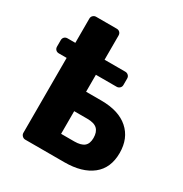

<svg xmlns="http://www.w3.org/2000/svg" viewBox="-166 -835 914 961"><g transform="rotate(30 291.0 -355.0)"><path d="M114 0Q104 0 96.5 -7.5Q89 -15 89 -25V-685Q89 -696 96.5 -703Q104 -710 114 -710H233Q244 -710 251 -703Q258 -696 258 -685V-360H346Q447 -360 502 -311.5Q557 -263 557 -178Q557 -91 499.5 -45.5Q442 0 340 0ZM255 -115H331Q370 -115 388 -130Q406 -145 406 -178Q406 -212 388.5 -229Q371 -246 331 -246H255ZM44 -458Q33 -458 26 -465Q19 -472 19 -483V-520Q19 -531 26 -538Q33 -545 44 -545H378Q388 -545 395.5 -538Q403 -531 403 -520V-483Q403 -472 395.5 -465Q388 -458 378 -458Z"/></g></svg>

Font: Rubik
Style: Bold
Weight: 700
Designer: Hubert and Fischer
Foundry: Hubert and Fischer
Version: Version 2.300;gftools[0.9.30]